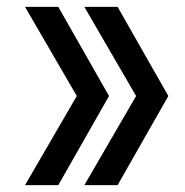

<svg xmlns="http://www.w3.org/2000/svg" viewBox="-20 -540 540 560"><path d="M323 0H226L377 -260L226 -520H323L471 -260ZM150 0H53L204 -260L53 -520H150L298 -260Z"/></svg>

Font: M PLUS 1 Code Medium
Style: Regular
Weight: 500
Designer: Coji Morishita
Foundry: UNDERFOREST DESIGN
Version: Version 1.002